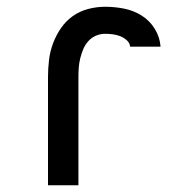

<svg xmlns="http://www.w3.org/2000/svg" viewBox="-20 -548 540 568"><path d="M122 0V-320Q122 -345 125 -370.5Q128 -396 137 -420Q146 -444 160.5 -465Q175 -486 195.5 -500.5Q216 -515 241 -521.5Q266 -528 291 -528Q319 -528 347 -522.5Q375 -517 399 -502Q423 -487 438 -462.5Q453 -438 455 -410H365Q364 -421 355 -429Q346 -437 335.5 -441Q325 -445 314 -446.5Q303 -448 291 -448Q277 -448 264 -442.5Q251 -437 241.5 -426.5Q232 -416 226.5 -403Q221 -390 217.5 -376Q214 -362 213 -348Q212 -334 212 -320V0Z"/></svg>

Font: Iosevka Bendy Medium
Style: Regular
Weight: 500
Monospace: yes
Designer: Belleve Invis
Foundry: Belleve Invis
Version: Version 30.1.2